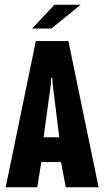

<svg xmlns="http://www.w3.org/2000/svg" viewBox="-20 -794 442 814"><path d="M4 0 132 -620H270L398 0H259L235 -126L256 -107H141L158 -126L138 0ZM163 -198 152 -212H249L233 -198L203 -440L202 -464H197L196 -440ZM116 -673 211 -774H322L198 -673Z"/></svg>

Font: Smooch Sans ExtraBold
Style: Regular
Weight: 800
Designer: Robert E. Leuschke
Foundry: Robert E. Leuschke
Version: Version 1.010